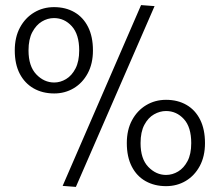

<svg xmlns="http://www.w3.org/2000/svg" viewBox="-20 -730 863 754"><path d="M534 -710 226 0 278 4 587 -706ZM192 -702Q149 -702 114 -681Q79 -660 58.5 -622Q38 -584 38 -532Q38 -478 57.5 -440.5Q77 -403 112 -383Q147 -363 193 -363Q235 -363 269.5 -383.5Q304 -404 324.5 -442Q345 -480 345 -532Q345 -586 326 -624Q307 -662 272.5 -682Q238 -702 192 -702ZM192 -659Q233 -659 262 -627Q291 -595 291 -532Q291 -489 276.5 -461Q262 -433 239.5 -419.5Q217 -406 193 -406Q153 -406 122.5 -438Q92 -470 92 -532Q92 -576 107 -604Q122 -632 144.5 -645.5Q167 -659 192 -659ZM632 -338Q589 -338 554 -317Q519 -296 498.5 -258Q478 -220 478 -168Q478 -114 497.5 -76Q517 -38 552 -18.5Q587 1 632 1Q675 1 709.5 -19.5Q744 -40 764.5 -78Q785 -116 785 -168Q785 -222 766 -260Q747 -298 712.5 -318Q678 -338 632 -338ZM632 -294Q673 -294 702 -262.5Q731 -231 731 -168Q731 -125 716.5 -97.5Q702 -70 679.5 -56.5Q657 -43 632 -43Q593 -43 562.5 -74.5Q532 -106 532 -168Q532 -212 547 -240Q562 -268 585 -281Q608 -294 632 -294Z"/></svg>

Font: Catamaran Thin ExtraLight
Style: Regular
Weight: 250
Version: Version 2.000